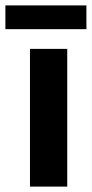

<svg xmlns="http://www.w3.org/2000/svg" viewBox="-46 -691 340 711"><path d="M65 0V-510H203V0ZM-26 -583V-671H274V-583Z"/></svg>

Font: MuseoModerno SemiBold
Style: Regular
Weight: 600
Designer: Pablo Cosgaya, Héctor Gatti, Marcela Romero, and the Authors of The MuseoModerno Project.
Foundry: Omnibus-Type Team
Version: Version 1.001